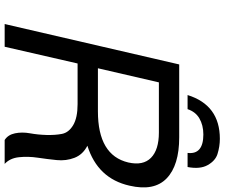

<svg xmlns="http://www.w3.org/2000/svg" viewBox="-88 -852 940 803"><g transform="rotate(90 381.5 -450.0)"><path d="M678 -765H619Q623 -798 603.5 -814.5Q584 -831 542 -831Q503 -831 474 -814Q447 -798 436 -765H377Q419 -900 560 -900Q592 -900 624 -890Q652 -881 670 -849Q688 -817 678 -765ZM324 -645 265 -390H445Q629 -390 659 -517Q673 -579 639.5 -612Q606 -645 534 -645ZM344 -730H554Q671 -730 725.5 -677.5Q780 -625 756 -522Q726 -389 589 -346Q626 -327 639.5 -292Q653 -257 649 -217.5Q645 -178 639 -138Q633 -98 637 -60Q641 -22 665 0H565Q543 -14 537 -43.5Q531 -73 537 -106Q543 -139 544 -175Q545 -211 539.5 -239.5Q534 -268 503 -286.5Q472 -305 415 -305H245L175 0H80L249 -730Z"/></g></svg>

Font: Miedinger
Style: Italic
Weight: 400
Italic angle: -13°
Version: Version 001.000